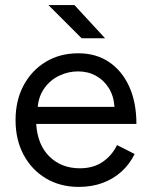

<svg xmlns="http://www.w3.org/2000/svg" viewBox="-20 -721 587 753"><path d="M289 12Q216 12 160 -21.5Q104 -55 72.5 -114Q41 -173 41 -250Q41 -327 72.5 -386Q104 -445 159.5 -478.5Q215 -512 287 -512Q357 -512 408 -477.5Q459 -443 487 -381Q515 -319 515 -235H122Q127 -153 174 -107Q221 -61 293 -61Q346 -61 382.5 -86Q419 -111 439 -152L508 -117Q489 -78 457.5 -49Q426 -20 383.5 -4Q341 12 289 12ZM128 -302H429Q426 -345 406.5 -376Q387 -407 356 -424Q325 -441 286 -441Q248 -441 213 -424.5Q178 -408 155 -376.5Q132 -345 128 -302ZM300 -571 170 -701H272L392 -571Z"/></svg>

Font: Figtree
Style: Regular
Weight: 400
Designer: Erik Kennedy
Foundry: Erik Kennedy
Version: Version 2.002